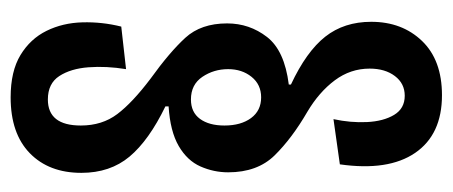

<svg xmlns="http://www.w3.org/2000/svg" viewBox="-265 -444 851 361"><g transform="rotate(90 160.5 -263.5)"><path d="M163 142Q114 142 83.5 123.5Q53 105 38 74.5Q23 44 22 7Q21 -30 30 -66L110 -75Q104 -38 106.5 -4.5Q109 29 123 50.5Q137 72 167 72Q216 72 216 10Q216 -30 194.5 -58.5Q173 -87 128 -121Q78 -157 51 -186.5Q24 -216 24 -265Q24 -307 49.5 -340Q75 -373 139 -381V-385Q77 -414 49 -449.5Q21 -485 21 -536Q21 -594 57 -631.5Q93 -669 159 -669Q233 -669 267.5 -618.5Q302 -568 289 -477L204 -465Q211 -497 209.5 -528Q208 -559 196 -579Q184 -599 160 -599Q137 -599 123 -580.5Q109 -562 109 -533Q109 -497 131 -467.5Q153 -438 190 -416Q240 -387 272 -354.5Q304 -322 304 -267Q304 -240 293 -215Q282 -190 254.5 -174Q227 -158 180 -155V-149Q244 -118 274.5 -81.5Q305 -45 305 9Q305 70 268 106Q231 142 163 142ZM167 -197Q191 -197 203.5 -214Q216 -231 216 -260Q216 -291 202 -310Q188 -329 163 -329Q139 -329 124.5 -311Q110 -293 110 -267Q110 -240 124.5 -218.5Q139 -197 167 -197Z"/></g></svg>

Font: Bricolage Grotesque 48pt Condensed
Style: Regular
Weight: 400
Width: 3
Designer: Mathieu Triay
Foundry: Atelier Triay
Version: Version 1.000; ttfautohint (v1.8.4.7-5d5b);gftools[0.9.32]